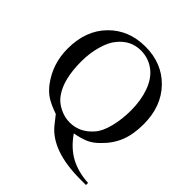

<svg xmlns="http://www.w3.org/2000/svg" viewBox="-224 -835 1170 1170"><g transform="rotate(45 361.0 -249.5)"><path d="M701 177H653Q404 177 306 53L265 1Q205 -20 171.5 -41.5Q138 -63 110 -100Q34 -201 34 -332Q34 -488 126 -582Q218 -676 361 -676Q505 -676 596.5 -581.5Q688 -487 688 -333Q688 -245 662 -181Q636 -117 580 -64Q549 -33 514.5 -18Q480 -3 426 7Q479 83 545.5 118.5Q612 154 701 159ZM574 -338Q574 -424 550 -491.5Q526 -559 483 -595Q429 -640 358 -640Q272 -640 214 -569Q184 -534 166 -470Q148 -406 148 -335Q148 -181 206 -100Q230 -65 273.5 -43.5Q317 -22 361 -22Q448 -22 510 -94Q540 -128 557 -195Q574 -262 574 -338Z"/></g></svg>

Font: STIX MathJax Main
Style: Regular
Weight: 400
Designer: MicroPress Inc., with final additions and corrections provided by Coen Hoffman, Elsevier (retired)
Version: Version 1.1.1